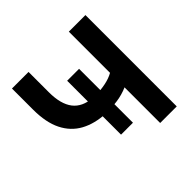

<svg xmlns="http://www.w3.org/2000/svg" viewBox="-175 -876 1048 1048"><g transform="rotate(-45 348.5 -352.5)"><path d="M492 0V-275Q474 -267 451.5 -260.5Q429 -254 405.5 -251Q382 -248 360 -247L388 -264V-106H296V-264L320 -246Q236 -250 176.5 -282.5Q117 -315 85 -379Q53 -443 53 -542V-705H181V-548Q181 -457 217.5 -409.5Q254 -362 330 -357L296 -346V-522H388V-346L353 -356Q388 -356 426 -363.5Q464 -371 492 -387V-705H620V0Z"/></g></svg>

Font: Nunito Sans 12pt ExtraLight
Style: Regular
Weight: 200
Designer: Vernon Adams
Foundry: Vernon Adams
Version: Version 3.101;gftools[0.9.27]